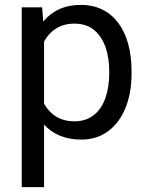

<svg xmlns="http://www.w3.org/2000/svg" viewBox="-20 -558 602 781"><path d="M515.1 -268.6C515.1 -429.7 441.9 -538.1 308.6 -538.1C242.2 -538.1 191.4 -513.7 155.8 -470.2L151.4 -528.3H68.4V203.1H159.2V-51.3C194.8 -12.2 245.1 9.8 310.1 9.8C353.5 9.8 390.6 -2 421.4 -25.4C482.4 -71.8 515.1 -155.3 515.1 -258.3ZM424.3 -258.3C424.3 -223.6 419.4 -191.4 409.7 -162.1C389.6 -103 348.1 -64.5 283.2 -64.5C220.7 -64.5 183.1 -94.7 159.2 -136.2V-389.2C182.6 -430.7 221.2 -461.9 282.2 -461.9C314.9 -461.9 342.3 -453.1 363.3 -435.5C405.3 -400.4 424.3 -338.9 424.3 -268.6Z"/></svg>

Font: Vazirmatn
Style: Regular
Weight: 400
Designer: Saber Rastikerdar
Foundry: Saber Rastikerdar
Version: Version 33.003